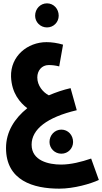

<svg xmlns="http://www.w3.org/2000/svg" viewBox="-20 -857 611 1148"><path d="M261 -693C301 -693 331 -725 331 -763C331 -804 301 -837 261 -837C221 -837 190 -804 190 -763C190 -725 221 -693 261 -693ZM571 219 525 91C467 111 403 127 345 127C271 127 169 104 169 8C169 -84 261 -156 439 -198L402 -330C358 -320 314 -305 272 -287C237 -305 203 -345 203 -394C203 -434 229 -468 271 -468C292 -468 310 -466 334 -460L357 -590C323 -600 289 -605 258 -605C145 -605 42 -522 46 -398C50 -299 100 -243 143 -210C67 -149 16 -69 16 28C16 223 180 271 334 271C422 271 522 242 571 219ZM347 62C387 62 417 30 417 -8C417 -49 387 -82 347 -82C307 -82 276 -49 276 -8C276 30 307 62 347 62Z"/></svg>

Font: Noto Sans Arabic UI ExtraCondensed Extra
Style: Regular
Weight: 800
Width: 3
Designer: Nadine Chahine - Monotype Design Team
Foundry: Monotype Imaging Inc.
Version: Version 1.900